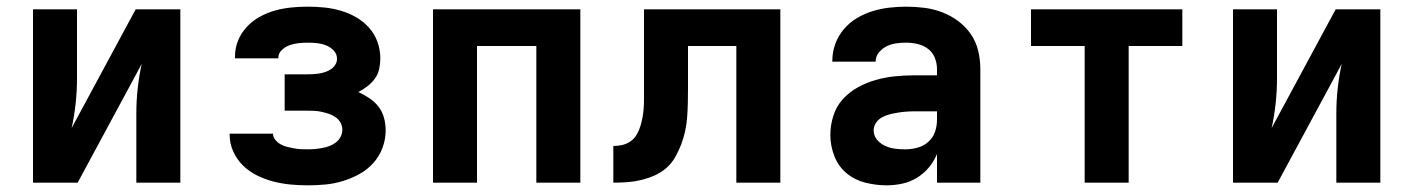

<svg xmlns="http://www.w3.org/2000/svg" viewBox="-20 -548 4240 576"><path d="M79 0V-520H211V-312Q211 -275 207 -238Q203 -201 195 -164L387 -520H521V0H389V-208Q389 -245 393 -282Q397 -319 405 -356L213 0Z M903 8Q877 8 851 5.5Q825 3 800 -3.5Q775 -10 751.5 -21.5Q728 -33 709.5 -51Q691 -69 680 -93Q669 -117 669 -143V-147H799Q799 -137 806 -128.5Q813 -120 822 -115Q831 -110 841 -107.5Q851 -105 861.5 -103Q872 -101 882.5 -100.5Q893 -100 903 -100Q914 -100 925 -101Q936 -102 947 -104Q958 -106 968.5 -110Q979 -114 988 -121Q997 -128 1002 -138Q1007 -148 1007 -159Q1007 -170 1001.5 -180Q996 -190 986.5 -196.5Q977 -203 966.5 -206.5Q956 -210 945 -212.5Q934 -215 922.5 -215.5Q911 -216 900 -216H834V-325H900Q909 -325 918.5 -325.5Q928 -326 937.5 -327.5Q947 -329 956 -332Q965 -335 973 -340.5Q981 -346 986 -354Q991 -362 991 -372Q991 -386 981 -396.5Q971 -407 958 -412Q945 -417 931 -418.5Q917 -420 903 -420Q889 -420 875.5 -418.5Q862 -417 849 -412.5Q836 -408 825.5 -398Q815 -388 815 -374V-373H685V-379Q685 -404 694.5 -427Q704 -450 721 -468Q738 -486 760 -498Q782 -510 805.5 -516.5Q829 -523 853.5 -525.5Q878 -528 903 -528Q928 -528 953 -525.5Q978 -523 1002 -516Q1026 -509 1048 -496.5Q1070 -484 1087 -465Q1104 -446 1112.5 -422Q1121 -398 1121 -373Q1121 -357 1117.5 -341Q1114 -325 1104.5 -312Q1095 -299 1082 -289Q1069 -279 1055 -272Q1072 -264 1088 -253.5Q1104 -243 1115.5 -228Q1127 -213 1132 -194.5Q1137 -176 1137 -157Q1137 -130 1127.5 -104.5Q1118 -79 1100 -59Q1082 -39 1058.5 -26Q1035 -13 1009 -5Q983 3 956.5 5.5Q930 8 903 8Z M1279 0V-520H1721V0H1589V-410H1411V0Z M1820 0V-110Q1833 -110 1846.5 -113Q1860 -116 1871.5 -124Q1883 -132 1890 -144Q1897 -156 1901 -169Q1905 -182 1907.5 -195.5Q1910 -209 1911 -222.5Q1912 -236 1912 -250Q1912 -264 1912 -278V-520H2321V0H2189V-410H2044V-281Q2044 -260 2043.5 -239Q2043 -218 2041.5 -197Q2040 -176 2035.5 -155Q2031 -134 2023.5 -114.5Q2016 -95 2005.5 -76.5Q1995 -58 1979 -44Q1963 -30 1943.5 -21.5Q1924 -13 1903.5 -8Q1883 -3 1862 -1.5Q1841 0 1820 0Z M2640 8Q2608 8 2576 0Q2544 -8 2519.5 -28.5Q2495 -49 2483 -80Q2471 -111 2471 -143Q2471 -172 2480 -200.5Q2489 -229 2508.5 -250.5Q2528 -272 2553.5 -286Q2579 -300 2607 -308Q2635 -316 2664 -319Q2693 -322 2722 -322H2791V-341Q2791 -358 2784.5 -374.5Q2778 -391 2764 -401.5Q2750 -412 2733 -416Q2716 -420 2699 -420Q2684 -420 2669 -418Q2654 -416 2640.5 -409.5Q2627 -403 2617 -391Q2607 -379 2607 -364V-363H2477V-366Q2477 -392 2486 -416.5Q2495 -441 2511.5 -460.5Q2528 -480 2550.5 -493.5Q2573 -507 2597.5 -514.5Q2622 -522 2647.5 -525Q2673 -528 2699 -528Q2726 -528 2753.5 -524.5Q2781 -521 2807 -511Q2833 -501 2855 -484.5Q2877 -468 2892.5 -445.5Q2908 -423 2914.5 -396Q2921 -369 2921 -341V0H2791V-86Q2782 -64 2766.5 -45.5Q2751 -27 2730.5 -14.5Q2710 -2 2686.5 3Q2663 8 2640 8ZM2695 -100Q2714 -100 2732.5 -105Q2751 -110 2765 -122.5Q2779 -135 2785 -152.5Q2791 -170 2791 -189V-214H2722Q2710 -214 2697.5 -213Q2685 -212 2673 -210Q2661 -208 2649 -205Q2637 -202 2626 -196Q2615 -190 2608 -179.5Q2601 -169 2601 -157Q2601 -141 2611 -129Q2621 -117 2635 -110.5Q2649 -104 2664.5 -102Q2680 -100 2695 -100Z M3234 0V-410H3073V-520H3527V-410H3366V0Z M3679 0V-520H3811V-312Q3811 -275 3807 -238Q3803 -201 3795 -164L3987 -520H4121V0H3989V-208Q3989 -245 3993 -282Q3997 -319 4005 -356L3813 0Z"/></svg>

Font: Iosevka Extrabold Extended
Style: Regular
Weight: 800
Width: 7
Monospace: yes
Designer: Belleve Invis
Foundry: Belleve Invis
Version: Version 32.5.0; ttfautohint (v1.8.4)